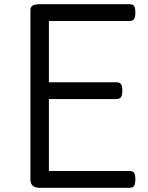

<svg xmlns="http://www.w3.org/2000/svg" viewBox="-20 -895 703 915"><path d="M169 0Q147 0 136 -10Q125 -20 125 -40V-848Q125 -862 136 -868.5Q147 -875 169 -875H598Q613 -875 619 -866.5Q625 -858 625 -835Q625 -813 619 -804Q613 -795 598 -795H213V-503H535Q550 -503 556.5 -494.5Q563 -486 563 -463Q563 -441 556.5 -432Q550 -423 535 -423H213V-80H598Q613 -80 619 -71.5Q625 -63 625 -40Q625 -18 619 -9Q613 0 598 0Z"/></svg>

Font: Playwrite GB J
Style: Regular
Weight: 400
Designer: Veronika Burian, José Scaglione
Foundry: TypeTogether
Version: Version 1.002